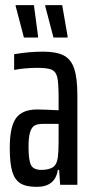

<svg xmlns="http://www.w3.org/2000/svg" viewBox="-20 -719 356 747"><path d="M18 -144Q18 -226 42.5 -259.5Q67 -293 124 -293Q148 -293 208 -290V-337Q208 -395 203 -417.5Q198 -440 182 -447.5Q166 -455 126 -455Q78 -455 35 -447V-508Q92 -518 148 -518Q199 -518 227.5 -503.5Q256 -489 268.5 -452.5Q281 -416 281 -348V0H214L210 -58H205Q195 8 123 8Q81 8 59 -6Q37 -20 27.5 -52Q18 -84 18 -144ZM205 -107Q208 -129 208 -168V-201V-237H146Q126 -237 114.5 -230.5Q103 -224 97 -204.5Q91 -185 91 -147Q91 -96 100.5 -77Q110 -58 141 -58Q168 -58 184.5 -67.5Q201 -77 205 -107ZM73 -573 41 -695V-699H112L128 -578V-573ZM188 -573 156 -695V-699H222L243 -578V-573Z"/></svg>

Font: Saira Ultra Condensed Medium
Style: Regular
Weight: 500
Width: 1
Designer: Hector Gatti with collaboration of the Omnibus-Type team
Foundry: Omnibus-Type
Version: Version 1.001; ttfautohint (v1.8)